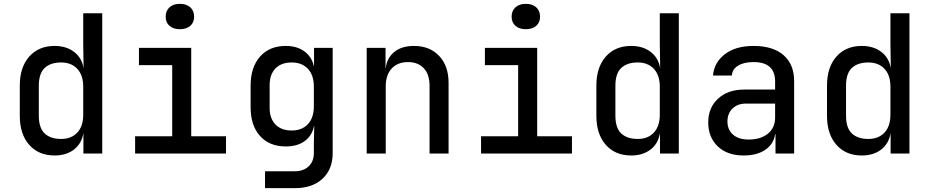

<svg xmlns="http://www.w3.org/2000/svg" viewBox="-20 -799 4840 999"><path d="M264 10Q181 10 132 -45.5Q83 -101 83 -196V-354Q83 -449 132 -504.5Q181 -560 264 -560Q325 -560 365.5 -529Q406 -498 415 -444L413 -572V-730H512V0H414V-107Q405 -52 365 -21Q325 10 264 10ZM298 -76Q351 -76 382 -109Q413 -142 413 -202V-348Q413 -408 382 -441Q351 -474 298 -474Q243 -474 212.5 -445.5Q182 -417 182 -353V-197Q182 -133 212.5 -104.5Q243 -76 298 -76Z M683 0V-90H876V-460H703V-550H975V-90H1156V0ZM916 -647Q882 -647 862 -664.5Q842 -682 842 -712Q842 -743 862 -761Q882 -779 916 -779Q950 -779 970 -761Q990 -743 990 -712Q990 -682 970 -664.5Q950 -647 916 -647Z M1359 180V92H1514Q1559 92 1586 66.5Q1613 41 1613 -3V-49L1615 -144H1614Q1604 -93 1565.5 -65Q1527 -37 1467 -37Q1382 -37 1333 -91.5Q1284 -146 1284 -241V-354Q1284 -449 1333 -504.5Q1382 -560 1467 -560Q1525 -560 1563.5 -532Q1602 -504 1613 -455H1614V-550H1711V-2Q1711 82 1658 131Q1605 180 1514 180ZM1498 -120Q1551 -120 1582 -153Q1613 -186 1613 -246V-349Q1613 -408 1582 -441Q1551 -474 1498 -474Q1443 -474 1413 -442.5Q1383 -411 1383 -357V-237Q1383 -183 1413 -151.5Q1443 -120 1498 -120Z M1888 0V-550H1986V-445H1987Q1994 -499 2032.5 -529.5Q2071 -560 2134 -560Q2216 -560 2265 -508Q2314 -456 2314 -368V0H2215V-352Q2215 -412 2185 -444Q2155 -476 2103 -476Q2049 -476 2018 -442.5Q1987 -409 1987 -349V0Z M2483 0V-90H2676V-460H2503V-550H2775V-90H2956V0ZM2716 -647Q2682 -647 2662 -664.5Q2642 -682 2642 -712Q2642 -743 2662 -761Q2682 -779 2716 -779Q2750 -779 2770 -761Q2790 -743 2790 -712Q2790 -682 2770 -664.5Q2750 -647 2716 -647Z M3264 10Q3181 10 3132 -45.5Q3083 -101 3083 -196V-354Q3083 -449 3132 -504.5Q3181 -560 3264 -560Q3325 -560 3365.5 -529Q3406 -498 3415 -444L3413 -572V-730H3512V0H3414V-107Q3405 -52 3365 -21Q3325 10 3264 10ZM3298 -76Q3351 -76 3382 -109Q3413 -142 3413 -202V-348Q3413 -408 3382 -441Q3351 -474 3298 -474Q3243 -474 3212.5 -445.5Q3182 -417 3182 -353V-197Q3182 -133 3212.5 -104.5Q3243 -76 3298 -76Z M3849 10Q3764 10 3714.5 -37.5Q3665 -85 3665 -162Q3665 -239 3716.5 -286Q3768 -333 3852 -333H4013V-375Q4013 -476 3901 -476Q3851 -476 3820.5 -457.5Q3790 -439 3788 -406H3690Q3695 -473 3751 -516.5Q3807 -560 3901 -560Q4002 -560 4057 -512Q4112 -464 4112 -377V0H4015V-101H4013Q4006 -50 3962.5 -20Q3919 10 3849 10ZM3875 -73Q3938 -73 3975.5 -103.5Q4013 -134 4013 -187V-260H3861Q3818 -260 3791.5 -234.5Q3765 -209 3765 -167Q3765 -124 3794 -98.5Q3823 -73 3875 -73Z M4464 10Q4381 10 4332 -45.5Q4283 -101 4283 -196V-354Q4283 -449 4332 -504.5Q4381 -560 4464 -560Q4525 -560 4565.5 -529Q4606 -498 4615 -444L4613 -572V-730H4712V0H4614V-107Q4605 -52 4565 -21Q4525 10 4464 10ZM4498 -76Q4551 -76 4582 -109Q4613 -142 4613 -202V-348Q4613 -408 4582 -441Q4551 -474 4498 -474Q4443 -474 4412.5 -445.5Q4382 -417 4382 -353V-197Q4382 -133 4412.5 -104.5Q4443 -76 4498 -76Z"/></svg>

Font: JetBrainsMono NFM Medium
Style: Regular
Weight: 500
Monospace: yes
Designer: Philipp Nurullin, Konstantin Bulenkov
Foundry: JetBrains
Version: Version 2.304; ttfautohint (v1.8.4.7-5d5b);Nerd Fonts 3.3.0